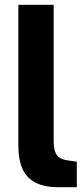

<svg xmlns="http://www.w3.org/2000/svg" viewBox="-20 -783 353 805"><path d="M225 2Q168 2 130.5 -16.5Q93 -35 75 -73.5Q57 -112 57 -173V-763H205V-195Q205 -165 211 -147.5Q217 -130 229.5 -122Q242 -114 261 -111L302 -105V2Z"/></svg>

Font: Exo Thin
Style: Bold
Weight: 700
Version: Version 2.000